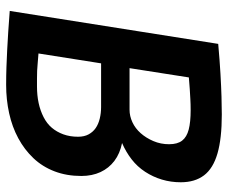

<svg xmlns="http://www.w3.org/2000/svg" viewBox="-80 -670 760 641"><g transform="rotate(90 300.5 -350.0)"><path d="M17 -2 127 -698Q183 -703 226.5 -705.5Q270 -708 303.5 -709Q337 -710 363 -710Q443 -710 493 -695.5Q543 -681 566 -650.5Q589 -620 589 -573Q589 -540 580 -510Q571 -480 554 -454Q537 -428 512.5 -409Q488 -390 458 -377Q493 -370 517.5 -351.5Q542 -333 555 -305Q568 -277 568 -241Q568 -192 552.5 -151.5Q537 -111 508.5 -81Q480 -51 442 -30.5Q404 -10 358.5 0Q313 10 264 10Q233 10 204.5 9Q176 8 147 6.5Q118 5 86.5 3Q55 1 17 -2ZM208 -402H347Q368 -402 388.5 -411.5Q409 -421 425 -439Q441 -457 451.5 -481.5Q462 -506 462 -534Q462 -562 450 -577.5Q438 -593 413 -599.5Q388 -606 348 -606Q328 -606 311.5 -605Q295 -604 277.5 -603Q260 -602 239 -600ZM192 -307 159 -98Q175 -97 189 -95.5Q203 -94 216.5 -93.5Q230 -93 242.5 -93Q255 -93 269 -93Q299 -93 324.5 -98.5Q350 -104 371.5 -115Q393 -126 407 -142.5Q421 -159 429 -181Q437 -203 437 -230Q437 -251 429 -265.5Q421 -280 408 -289Q395 -298 376.5 -302.5Q358 -307 338 -307Z"/></g></svg>

Font: Georama ExtraCondensed Thin SemiBold
Style: Italic
Weight: 600
Italic angle: -9°
Version: Version 1.001